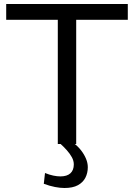

<svg xmlns="http://www.w3.org/2000/svg" viewBox="-20 -720 667 960"><path d="M205 145Q227 154 246.5 158Q266 162 282 162Q315 162 332 146.5Q349 131 349 102Q349 84 339.5 66.5Q330 49 314.5 31.5Q299 14 280 -3L349 -4Q370 12 385.5 32Q401 52 410 73.5Q419 95 419 116Q419 145 407 168.5Q395 192 369.5 206Q344 220 302 220Q281 220 255 215Q229 210 199 199ZM619 -621H361V0H269V-621H11V-700H619Z"/></svg>

Font: Georama SemiExpanded
Style: Regular
Weight: 400
Width: 6
Designer: Jean-Baptiste Levee
Foundry: Production Type
Version: Version 1.001